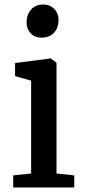

<svg xmlns="http://www.w3.org/2000/svg" viewBox="-20 -826 374 846"><path d="M117.2 -61.5V-470.7L46.4 -490.7V-548.3L201.7 -568.4H204.1L229 -549.3V-61.5L307.1 -53.2V0H38.1V-53.2ZM170.4 -806.2H170.9Q190.9 -806.2 206.3 -796.9Q221.7 -787.6 230 -771.5Q237.8 -756.3 237.8 -738.3Q237.8 -703.1 217.8 -681.6Q197.8 -660.2 161.6 -660.2H161.1Q133.3 -660.2 115.2 -679Q97.2 -697.8 97.2 -727.1Q97.2 -761.2 116.9 -783.7Q136.7 -806.2 170.4 -806.2Z"/></svg>

Font: Merriweather
Style: Regular
Weight: 400
Designer: Eben Sorkin
Foundry: Eben Sorkin
Version: Version 1.584; ttfautohint (v1.8.1)